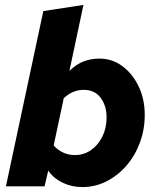

<svg xmlns="http://www.w3.org/2000/svg" viewBox="-20 -757 640 780"><path d="M314 3Q271 3 234 -15Q197 -33 176 -64L161 0H4L156 -712L319 -737L262 -469Q291 -497 321 -508Q351 -519 384 -519Q436 -519 477.5 -488Q519 -457 543.5 -405.5Q568 -354 568 -290Q568 -231 548.5 -178Q529 -125 494 -84.5Q459 -44 413 -20.5Q367 3 314 3ZM198 -166Q215 -147 237 -137Q259 -127 284 -127Q321 -127 350 -147.5Q379 -168 396 -202.5Q413 -237 413 -280Q413 -327 389 -359.5Q365 -392 320 -392Q275 -392 239 -358Z"/></svg>

Font: Red Hat Mono
Style: Italic
Weight: 400
Italic angle: -12°
Monospace: yes
Designer: Pentagram, MCKL
Foundry: MCKL
Version: Version 1.030